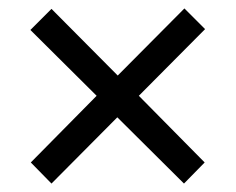

<svg xmlns="http://www.w3.org/2000/svg" viewBox="-20 -554 560 455"><path d="M53 -169 209 -327 52 -483 102 -533 259 -375 417 -534 466 -485 309 -327 465 -169 416 -119 258 -276 102 -119Z"/></svg>

Font: Noto Sans Telugu SemiCondensed
Style: Regular
Weight: 400
Width: 4
Designer: Jelle Bosma - Monotype Design Team
Foundry: Monotype Imaging Inc.
Version: Version 2.005; ttfautohint (v1.8.4.7-5d5b)